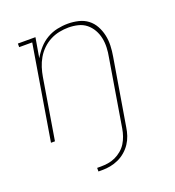

<svg xmlns="http://www.w3.org/2000/svg" viewBox="-135 -634 869 955"><g transform="rotate(-20 300.0 -156.5)"><path d="M223 215V196H244Q262 196 281.5 193Q301 190 319.5 181.5Q338 173 354 159.5Q370 146 380.5 129Q391 112 397.5 93Q404 74 407 56L466 -300Q471 -325 472 -351Q473 -377 468 -401Q463 -425 451 -446Q439 -467 420.5 -482Q402 -497 377.5 -503Q353 -509 327 -509Q303 -509 278 -504Q253 -499 230 -487Q207 -475 188 -456.5Q169 -438 156 -415.5Q143 -393 135.5 -369Q128 -345 124 -321L71 0H50L133 -501H64V-520H157L139 -415Q154 -441 174 -463.5Q194 -486 220 -501Q246 -516 274.5 -522Q303 -528 331 -528Q359 -528 386.5 -521.5Q414 -515 435 -499Q456 -483 469 -459.5Q482 -436 488 -409Q494 -382 493 -353.5Q492 -325 487 -297L428 56Q425 77 418 98Q411 119 398.5 138Q386 157 368 172.5Q350 188 329 197.5Q308 207 286.5 211Q265 215 244 215Z"/></g></svg>

Font: Iosevka HT Thin Extended
Style: Italic
Weight: 100
Width: 7
Italic angle: -9°
Monospace: yes
Designer: Belleve Invis
Foundry: Belleve Invis
Version: Version 32.3.0; ttfautohint (v1.8.4)